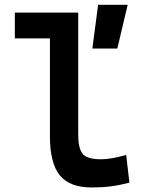

<svg xmlns="http://www.w3.org/2000/svg" viewBox="-20 -786 626 815"><path d="M370.1 9.8Q275.4 9.8 233.6 -42Q191.9 -93.8 191.9 -207.5V-623H43V-732.4H312V-212.4Q312 -158.7 329.8 -134.3Q347.7 -109.9 409.2 -109.9Q451.2 -109.9 515.6 -128.4L529.3 -10.7Q488.8 0 451.2 4.9Q413.6 9.8 370.1 9.8ZM372.1 -580.1 396.5 -765.6H522L478 -580.1Z"/></svg>

Font: CaskaydiaCove NF SemiBold
Style: Regular
Weight: 600
Designer: Aaron Bell
Foundry: Saja Typeworks
Version: Version 2111.001; VTT 6.35;Nerd Fonts 3.2.1